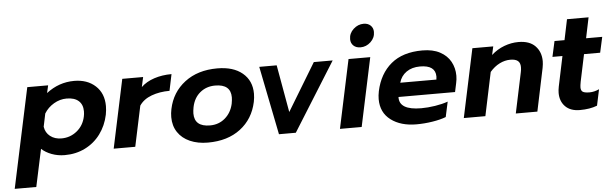

<svg xmlns="http://www.w3.org/2000/svg" viewBox="-99 -918 4283 1339"><g transform="rotate(-5 2042.0 -248.5)"><path d="M104 -480H250L238 -427Q326 -495 433 -495Q525 -495 582 -442.5Q639 -390 639 -301Q639 -273 633 -241Q617 -165 574 -107Q531 -49 466.5 -17Q402 15 324 15Q275 15 232.5 -1Q190 -17 162 -43L106 219H-45ZM479 -241Q483 -258 483 -278Q483 -325 454 -351Q425 -377 370 -377Q323 -377 280.5 -352Q238 -327 213 -286L194 -195Q200 -153 232 -128Q264 -103 311 -103Q372 -103 419 -141Q466 -179 479 -241Z M769 -480H915L900 -411Q936 -446 992 -464.5Q1048 -483 1114 -483L1090 -368Q1020 -368 963.5 -347Q907 -326 878 -283L818 0H667Z M1086 -184Q1086 -212 1092 -240Q1116 -356 1207 -425.5Q1298 -495 1435 -495Q1547 -495 1611 -441.5Q1675 -388 1675 -297Q1675 -270 1669 -240Q1644 -122 1554 -53.5Q1464 15 1326 15Q1255 15 1200.5 -9Q1146 -33 1116 -78Q1086 -123 1086 -184ZM1514 -240Q1519 -267 1519 -285Q1519 -377 1410 -377Q1348 -377 1304 -340.5Q1260 -304 1247 -240Q1242 -213 1242 -196Q1242 -103 1351 -103Q1412 -103 1456 -140.5Q1500 -178 1514 -240Z M1728 -480H1850L1909 -148L2110 -480H2242L1942 0H1824Z M2376 -617Q2376 -658 2407.5 -687Q2439 -716 2479 -716Q2509 -716 2527.5 -698.5Q2546 -681 2546 -653Q2546 -612 2515 -583Q2484 -554 2444 -554Q2413 -554 2394.5 -571.5Q2376 -589 2376 -617ZM2353 -480H2505L2403 0H2251Z M2538 -183Q2538 -208 2544 -238Q2570 -359 2651.5 -427Q2733 -495 2871 -495Q2944 -495 2993.5 -468.5Q3043 -442 3067.5 -397.5Q3092 -353 3092 -299Q3092 -273 3086 -247L3073 -186H2677Q2673 -94 2829 -94Q2875 -94 2926 -102Q2977 -110 3016 -124L2993 -18Q2955 -3 2898 6Q2841 15 2786 15Q2676 15 2607 -37Q2538 -89 2538 -183ZM2951 -284Q2953 -298 2953 -305Q2953 -385 2845 -385Q2788 -385 2749.5 -358Q2711 -331 2698 -284Z M3220 -480H3366L3353 -421Q3394 -458 3443.5 -476.5Q3493 -495 3543 -495Q3621 -495 3661 -453.5Q3701 -412 3701 -347Q3701 -328 3696 -301L3633 0H3482L3542 -284Q3546 -301 3546 -319Q3546 -349 3529 -363Q3512 -377 3476 -377Q3438 -377 3401 -358.5Q3364 -340 3333 -304L3269 0H3118Z M3792 -117Q3792 -136 3797 -161L3841 -371H3771L3795 -480H3865L3895 -624H4046L4016 -480H4129L4105 -371H3992L3952 -181Q3947 -154 3947 -142Q3947 -119 3960.5 -110.5Q3974 -102 4008 -102Q4040 -102 4075 -118L4051 -5Q4000 15 3930 15Q3864 15 3828 -21.5Q3792 -58 3792 -117Z"/></g></svg>

Font: Prompt SemiBold
Style: Italic
Weight: 600
Italic angle: -12°
Designer: Katatrad Team
Foundry: CadsonDemak
Version: Version 1.001